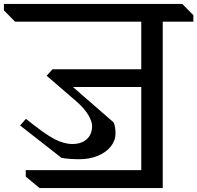

<svg xmlns="http://www.w3.org/2000/svg" viewBox="-67 -806 1011 984"><path d="M767 -695V158H136L65 99V66H657V-360H307L516 -178Q525 -155 525 -122Q525 -86 501 -55.5Q477 -25 434.5 -7.5Q392 10 340 10Q287 10 248 3L36 -163L66 -197Q161 -120 210.5 -94Q260 -68 304 -68Q350 -68 377.5 -92.5Q405 -117 405 -161Q405 -182 386.5 -215Q368 -248 326 -285L172 -418L202 -451H657V-695H10L-47 -753V-786H867L924 -728V-695Z"/></svg>

Font: Inknut Antiqua Light
Style: Regular
Weight: 300
Designer: Claus Eggers Sørensen
Foundry: Claus Eggers Sørensen
Version: Version 1.003; ttfautohint (v1.8.2) -l 8 -r 50 -G 200 -x 14 